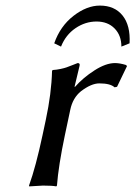

<svg xmlns="http://www.w3.org/2000/svg" viewBox="-20 -665 485 688"><path d="M415 -498Q415 -538.1 390.6 -563Q366.2 -587.9 325.9 -587.9Q285.6 -587.9 250.5 -564Q215.3 -540 198.7 -498L174.3 -509.8Q195.8 -571.3 243.4 -608.2Q291 -645 337.9 -645Q390.6 -645 419.2 -609.4Q447.8 -573.7 444.3 -509.8ZM249 -354Q277.8 -386.7 318.6 -412.8Q359.4 -439 392.1 -439Q409.2 -439 431.6 -432.1L435.1 -428.2L399.4 -354L390.6 -352.1Q375.5 -366.2 335.9 -366.2Q307.1 -366.2 270 -337.9Q240.7 -314 231.9 -272L212.4 -180.2Q189.5 -71.3 184.1 0L181.6 2.9Q168 0 133.8 0L84.5 2.9L84 0Q108.4 -67.9 132.3 -180.2L144 -234.9Q164.6 -331.1 166.5 -411.1L168.9 -414.1Q183.6 -415 197.3 -418Q210.9 -420.9 218.3 -423.6Q225.6 -426.3 239.3 -431.6Q252.9 -437 258.3 -439Q267.6 -439 265.1 -429.2L247.1 -354Z"/></svg>

Font: Linux Biolinum O
Style: Italic
Weight: 400
Italic angle: -12°
Designer: Philipp H. Poll
Foundry: Philipp H. Poll
Version: Version 1.1.3